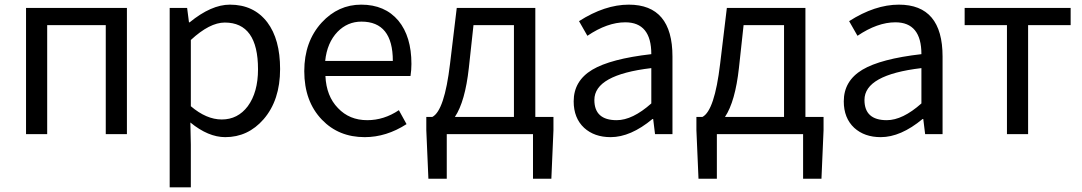

<svg xmlns="http://www.w3.org/2000/svg" viewBox="-20 -577 4654 826"><path d="M92 -543H526V0H435V-469H183V0H92Z M710 -543H785L793 -481H796Q889 -557 969 -557Q1072 -557 1130 -481Q1185 -408 1185 -280Q1185 -146 1114 -64Q1047 13 949 13Q876 13 799 -50L801 45V229H710ZM1046 -120Q1090 -180 1090 -279Q1090 -480 947 -480Q882 -480 801 -405V-120Q868 -63 934 -63Q1003 -63 1046 -120Z M1365 -62Q1289 -141 1289 -271Q1289 -398 1364 -480Q1435 -557 1534 -557Q1636 -557 1694 -488Q1750 -420 1750 -302Q1750 -276 1746 -250H1380Q1384 -163 1434 -112Q1483 -60 1560 -60Q1632 -60 1696 -103L1729 -43Q1642 13 1549 13Q1437 13 1365 -62ZM1670 -315Q1670 -484 1535 -484Q1475 -484 1432 -440Q1387 -393 1379 -315Z M1997 -285Q1981 -140 1937 -74H2191V-469H2017ZM2361 -74V-17L2352 192H2273V0H1902V192H1823L1814 -17V-74H1840Q1892 -101 1916 -302L1945 -543H2283V-74Z M2493 -27Q2448 -69 2448 -141Q2448 -229 2528 -277Q2607 -324 2782 -344Q2782 -481 2670 -481Q2593 -481 2507 -423L2471 -486Q2582 -557 2685 -557Q2873 -557 2873 -334V0H2798L2790 -65H2787Q2693 13 2607 13Q2537 13 2493 -27ZM2782 -132V-284Q2537 -255 2537 -147Q2537 -60 2633 -60Q2701 -60 2782 -132Z M3159 -285Q3143 -140 3099 -74H3353V-469H3179ZM3523 -74V-17L3514 192H3435V0H3064V192H2985L2976 -17V-74H3002Q3054 -101 3078 -302L3107 -543H3445V-74Z M3655 -27Q3610 -69 3610 -141Q3610 -229 3690 -277Q3769 -324 3944 -344Q3944 -481 3832 -481Q3755 -481 3669 -423L3633 -486Q3744 -557 3847 -557Q4035 -557 4035 -334V0H3960L3952 -65H3949Q3855 13 3769 13Q3699 13 3655 -27ZM3944 -132V-284Q3699 -255 3699 -147Q3699 -60 3795 -60Q3863 -60 3944 -132Z M4312 -469H4130V-543H4586V-469H4403V0H4312Z"/></svg>

Font: KaiGen Gothic CN Regular
Style: Regular
Weight: 400
Designer: Ryoko NISHIZUKA  (kana & ideographs); Paul D. Hunt (Latin, Greek & Cyrillic); Wenlong ZHANG  (bopomofo); Sandoll Communi
Foundry: Adobe Systems Incorporated
Version: Version 1.002.20150501